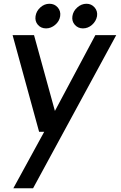

<svg xmlns="http://www.w3.org/2000/svg" viewBox="-20 -737 643 1021"><path d="M225 -586Q198 -586 181.5 -605Q165 -624 169 -651Q173 -678 194.5 -697.5Q216 -717 243 -717Q270 -717 287 -697.5Q304 -678 300 -651Q296 -624 273.5 -605Q251 -586 225 -586ZM421 -586Q395 -586 378 -605Q361 -624 365 -651Q369 -678 391 -697.5Q413 -717 440 -717Q466 -717 483 -697.5Q500 -678 496 -651Q491 -624 469.5 -605Q448 -586 421 -586ZM598 -550 156 264H51L215 -36H188L47 -550H161L272 -147L487 -550Z"/></svg>

Font: Oakes Grotesk Medium
Style: Italic
Weight: 500
Italic angle: -8°
Designer: Samuel Oakes
Foundry: Samuel Oakes
Version: Version 1.000;PS 001.000;hotconv 1.0.88;makeotf.lib2.5.64775